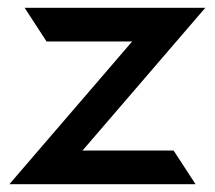

<svg xmlns="http://www.w3.org/2000/svg" viewBox="-20 -471 551 491"><path d="M4 0H480L424 -86H191L505 -451H43L99 -365H318Z"/></svg>

Font: Charger Pro
Style: ExBd
Weight: 400
Designer: Jasper
Foundry: Cannot Into Space Fonts
Version: Version 1.09